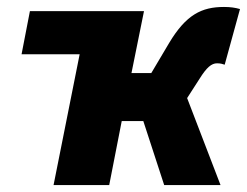

<svg xmlns="http://www.w3.org/2000/svg" viewBox="-20 -532 710 552"><path d="M134 0H294L330 -184H392L452 0H614L518 -250L554 -306C574 -338 588 -350 604 -350C614 -350 620 -348 626 -346L670 -506C656 -510 642 -512 624 -512C560 -512 515 -490 466 -408L415 -322H358L394 -500H66L42 -376H209Z"/></svg>

Font: Source Sans Pro Black
Style: Italic
Weight: 900
Italic angle: -11°
Designer: Paul D. Hunt
Foundry: Adobe Systems Incorporated
Version: Version 3.006;hotconv 1.0.111;makeotfexe 2.5.65597